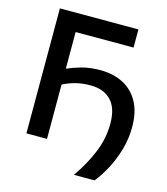

<svg xmlns="http://www.w3.org/2000/svg" viewBox="-125 -809 918 1058"><g transform="rotate(15 334.0 -280.0)"><path d="M396.5 153Q451.5 74 484.5 -6Q517.5 -86 517.5 -172Q517.5 -259.5 475.5 -303.2Q433.5 -347 358 -347Q310.5 -347 271.2 -336.5Q232 -326 202 -309.5V0H84.5V-713H532.5V-609.5H202V-400.5Q236 -415.5 282.2 -428.8Q328.5 -442 390 -442Q462.5 -442 518.8 -413.2Q575 -384.5 606.8 -327.2Q638.5 -270 638.5 -184Q638.5 -117.5 620.5 -55Q602.5 7.5 574.2 60.8Q546 114 514.5 153Z"/></g></svg>

Font: Heraclito Medium
Style: Regular
Weight: 500
Designer: Kostas Bartsokas (font) & Cristiano Sobral (main changes)
Foundry: Kostas Bartsokas (font) & Cristiano Sobral (main changes)
Version: Version 1.00;July 8, 2020;FontCreator 13.0.0.2655 64-bit